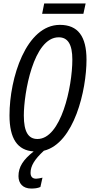

<svg xmlns="http://www.w3.org/2000/svg" viewBox="-20 -868 536 1112"><path d="M224 -788H463L476 -848H236ZM161 224C181 224 198 222 214 215L226 161C212 164 199 167 189 167C168 167 157 155 157 133C157 93 180 55 234 5C410 -38 481 -347 481 -522C481 -658 431 -724 327 -724C131 -724 35 -416 35 -200C35 -65 81 3 175 9C114 57 87 99 87 152C87 194 112 224 161 224ZM197 -63C145 -63 118 -103 118 -199C118 -327 173 -652 320 -652C373 -652 399 -611 399 -523C399 -363 333 -63 197 -63Z"/></svg>

Font: Noto Sans ExtraCondensed
Style: Italic
Weight: 400
Width: 2
Italic angle: -12°
Designer: Monotype Design Team
Foundry: Monotype Imaging Inc.
Version: Version 2.013